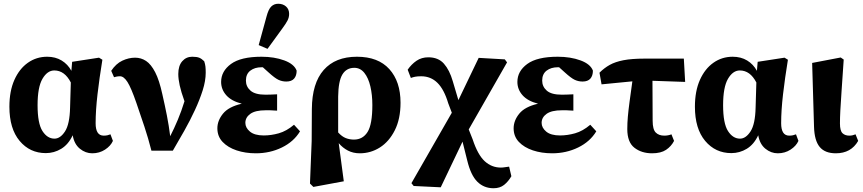

<svg xmlns="http://www.w3.org/2000/svg" viewBox="-20 -801 4592 1022"><path d="M180 -241Q180 -144 206 -103.5Q232 -63 270 -63Q301 -63 326 -101.5Q351 -140 353 -228L357 -362Q324 -426 269 -426Q232 -426 206 -381.5Q180 -337 180 -241ZM224 14Q139 14 84.5 -51Q30 -116 30 -233Q30 -316 56.5 -375.5Q83 -435 128.5 -467Q174 -499 231 -499Q275 -499 308 -479Q341 -459 360 -424L364 -472L507 -494L525 -483Q509 -385 499 -299Q489 -213 489 -145Q489 -79 532 -79Q543 -79 552 -81Q561 -83 568 -86L581 -51Q569 -24 539 -4.5Q509 15 471 15Q435 15 405 -9.5Q375 -34 367 -81Q344 -32 306 -9Q268 14 224 14Z M786 1Q769 -66 748.5 -127.5Q728 -189 706 -253Q678 -334 658.5 -364.5Q639 -395 619 -395Q609 -395 601.5 -393.5Q594 -392 587 -390L572 -424Q597 -462 631 -478Q665 -494 699 -494Q731 -494 757.5 -476.5Q784 -459 806 -416.5Q828 -374 844 -300Q858 -239 868.5 -185.5Q879 -132 886 -76Q907 -117 926.5 -163.5Q946 -210 962 -262Q944 -312 936.5 -346.5Q929 -381 929 -407Q929 -451 950 -475Q971 -499 1003 -499Q1028 -499 1041 -493.5Q1054 -488 1067 -475Q1072 -460 1073.5 -447Q1075 -434 1075 -414Q1075 -371 1059 -320.5Q1043 -270 1017.5 -215Q992 -160 961 -105Q930 -50 900 1Z M1342 15Q1286 15 1239.5 -0.5Q1193 -16 1165 -45.5Q1137 -75 1137 -118Q1137 -159 1167 -196Q1197 -233 1267 -249Q1212 -263 1184.5 -294Q1157 -325 1157 -365Q1157 -422 1209.5 -460.5Q1262 -499 1372 -499Q1440 -499 1493 -479.5Q1546 -460 1559 -425Q1559 -398 1545.5 -382.5Q1532 -367 1504 -367Q1482 -367 1462.5 -376Q1443 -385 1409 -416L1379 -443Q1377 -443 1375.5 -443Q1374 -443 1372 -443Q1336 -443 1312.5 -425Q1289 -407 1289 -372Q1289 -340 1313.5 -318.5Q1338 -297 1393 -297Q1408 -297 1420 -297.5Q1432 -298 1455 -299V-212Q1430 -214 1417.5 -214Q1405 -214 1394 -214Q1339 -214 1312.5 -195Q1286 -176 1286 -147Q1286 -121 1310.5 -100.5Q1335 -80 1384 -80Q1423 -80 1464 -91.5Q1505 -103 1545 -137L1577 -102Q1544 -47 1480.5 -16Q1417 15 1342 15ZM1357 -561 1399 -714Q1409 -752 1424 -766.5Q1439 -781 1461 -781Q1486 -781 1502.5 -766.5Q1519 -752 1519 -727Q1519 -708 1510 -691Q1501 -674 1484 -651L1404 -541Z M1780 -287V-96Q1800 -74 1820.5 -66Q1841 -58 1864 -58Q1911 -58 1936.5 -98.5Q1962 -139 1962 -242Q1962 -296 1951.5 -341Q1941 -386 1919.5 -413Q1898 -440 1866 -440Q1824 -440 1802.5 -404.5Q1781 -369 1780 -287ZM1630 176 1639 -50 1640 -221Q1641 -358 1703 -428.5Q1765 -499 1880 -499Q1993 -499 2052.5 -433Q2112 -367 2112 -254Q2112 -168 2081.5 -107.5Q2051 -47 2002 -16Q1953 15 1895 15Q1860 15 1832 0.5Q1804 -14 1783 -39L1810 164L1648 194Z M2182 189 2170 174 2385 -201 2366 -251Q2344 -325 2308.5 -360Q2273 -395 2222 -395Q2202 -395 2189.5 -392.5Q2177 -390 2167 -386L2150 -430Q2170 -459 2197 -477.5Q2224 -496 2260 -496Q2313 -496 2343 -462Q2373 -428 2390 -369L2420 -268L2528 -493L2667 -485L2679 -469L2475 -112L2496 -59Q2523 23 2560 57Q2597 91 2646 91Q2656 91 2668 89Q2680 87 2690 86L2702 137Q2686 165 2663.5 183Q2641 201 2607 201Q2556 201 2521 166.5Q2486 132 2467 53L2442 -47L2326 196Z M2919 15Q2863 15 2816.5 -0.5Q2770 -16 2742 -45.5Q2714 -75 2714 -118Q2714 -159 2744 -196Q2774 -233 2844 -249Q2789 -263 2761.5 -294Q2734 -325 2734 -365Q2734 -422 2786.5 -460.5Q2839 -499 2949 -499Q3017 -499 3070 -479.5Q3123 -460 3136 -425Q3136 -398 3122.5 -382.5Q3109 -367 3081 -367Q3059 -367 3039.5 -376Q3020 -385 2986 -416L2956 -443Q2954 -443 2952.5 -443Q2951 -443 2949 -443Q2913 -443 2889.5 -425Q2866 -407 2866 -372Q2866 -340 2890.5 -318.5Q2915 -297 2970 -297Q2985 -297 2997 -297.5Q3009 -298 3032 -299V-212Q3007 -214 2994.5 -214Q2982 -214 2971 -214Q2916 -214 2889.5 -195Q2863 -176 2863 -147Q2863 -121 2887.5 -100.5Q2912 -80 2961 -80Q3000 -80 3041 -91.5Q3082 -103 3122 -137L3154 -102Q3121 -47 3057.5 -16Q2994 15 2919 15Z M3182 -352 3171 -414Q3196 -439 3225.5 -455.5Q3255 -472 3299 -480.5Q3343 -489 3411 -489H3620L3627 -365L3453 -371L3454 -158Q3454 -112 3470.5 -95.5Q3487 -79 3516 -79Q3527 -79 3537 -81Q3547 -83 3554 -86L3568 -51Q3553 -22 3525.5 -3.5Q3498 15 3451 15Q3395 15 3357 -14.5Q3319 -44 3319 -114Q3319 -146 3322 -180Q3325 -214 3331 -259Q3337 -304 3346 -368Z M3829 -241Q3829 -144 3855 -103.5Q3881 -63 3919 -63Q3950 -63 3975 -101.5Q4000 -140 4002 -228L4006 -362Q3973 -426 3918 -426Q3881 -426 3855 -381.5Q3829 -337 3829 -241ZM3873 14Q3788 14 3733.5 -51Q3679 -116 3679 -233Q3679 -316 3705.5 -375.5Q3732 -435 3777.5 -467Q3823 -499 3880 -499Q3924 -499 3957 -479Q3990 -459 4009 -424L4013 -472L4156 -494L4174 -483Q4158 -385 4148 -299Q4138 -213 4138 -145Q4138 -79 4181 -79Q4192 -79 4201 -81Q4210 -83 4217 -86L4230 -51Q4218 -24 4188 -4.5Q4158 15 4120 15Q4084 15 4054 -9.5Q4024 -34 4016 -81Q3993 -32 3955 -9Q3917 14 3873 14Z M4429 15Q4371 15 4343 -19Q4315 -53 4313 -126L4303 -466L4455 -495L4471 -484Q4464 -380 4459.5 -315.5Q4455 -251 4453 -212Q4451 -173 4451 -144Q4451 -105 4464.5 -92Q4478 -79 4501 -79Q4510 -79 4518.5 -81Q4527 -83 4534 -86L4548 -51Q4510 15 4429 15Z"/></svg>

Font: Source Serif 4
Style: Bold
Weight: 700
Designer: Frank Grießhammer
Foundry: Adobe
Version: Version 4.005;hotconv 1.1.0;makeotfexe 2.6.0